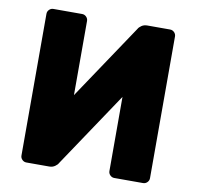

<svg xmlns="http://www.w3.org/2000/svg" viewBox="-78 -781 883 862"><g transform="rotate(10 363.0 -350.0)"><path d="M97 0Q86 0 78 -8Q70 -16 70 -27V-673Q70 -684 78 -692Q86 -700 97 -700H228Q239 -700 247 -692Q255 -684 255 -673V-335L484 -677Q488 -685 499 -692.5Q510 -700 525 -700H629Q640 -700 648 -692Q656 -684 656 -673V-27Q656 -16 648 -8Q640 0 629 0H498Q487 0 479 -8Q471 -16 471 -27V-365L242 -23Q238 -15 227 -7.5Q216 0 201 0Z"/></g></svg>

Font: Hezaedrus
Style: Bold
Weight: 700
Designer: Hubert & Fischer
Foundry: Hubert & Fischer
Version: Version 1.10;September 3, 2019;FontCreator 11.5.0.2425 64-bi